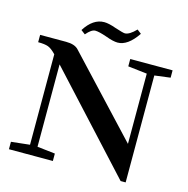

<svg xmlns="http://www.w3.org/2000/svg" viewBox="-120 -948 1053 1074"><g transform="rotate(15 407.0 -411.5)"><path d="M455.6 -733.4Q429.7 -733.4 386.7 -749.5Q340.3 -765.6 318.8 -765.6Q296.9 -765.6 267.1 -730.5L242.7 -749Q290.5 -824.7 355 -824.7Q381.3 -824.7 423.3 -809.6Q471.2 -793.9 481.4 -793.9Q507.8 -793.9 545.4 -833L569.3 -814.5Q514.6 -733.4 455.6 -733.4ZM23.4 0V-43L130.9 -54.7V-578.6Q104.5 -606 84.7 -613.3Q64.9 -620.6 26.4 -620.6V-663.1H176.8Q227.1 -663.1 249 -639.2L658.7 -201.2V-607.9L548.3 -620.6V-663.1H793.5V-620.6L702.1 -608.9V10.3H672.9L174.3 -531.7V-54.7L277.8 -43V0Z"/></g></svg>

Font: Elstob 6pt SemiBold
Style: Regular
Weight: 600
Designer: Peter S. Baker
Version: Version 1.015